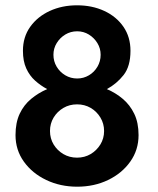

<svg xmlns="http://www.w3.org/2000/svg" viewBox="-20 -692 596 724"><path d="M271 12Q207.5 12 154.5 -13.2Q101.5 -38.5 70 -82.5Q38.5 -126.5 38.5 -182.5Q38.5 -229.5 54.2 -263Q70 -296.5 97.5 -319.2Q125 -342 158 -356Q133.5 -369 112.5 -387.8Q91.5 -406.5 79 -434Q66.5 -461.5 66.5 -500.5Q66.5 -552.5 94 -591Q121.5 -629.5 167.8 -650.8Q214 -672 270.5 -672Q327.5 -672 373.2 -650.8Q419 -629.5 445.5 -591Q472 -552.5 472 -500.5Q472 -442 446 -409Q420 -376 383 -356Q416 -342 443 -319.2Q470 -296.5 486.2 -263Q502.5 -229.5 502.5 -182.5Q502.5 -126.5 471.2 -82.5Q440 -38.5 387.5 -13.2Q335 12 271 12ZM270.5 -97.5Q299 -97.5 321.8 -111Q344.5 -124.5 358.5 -147.2Q372.5 -170 372.5 -198Q372.5 -226 358.5 -249Q344.5 -272 321.8 -285.2Q299 -298.5 270.5 -298.5Q242 -298.5 219 -285Q196 -271.5 182.2 -248.8Q168.5 -226 168.5 -198Q168.5 -170 182.2 -147.2Q196 -124.5 219 -111Q242 -97.5 270.5 -97.5ZM271 -396Q295 -396 315.2 -408Q335.5 -420 347.5 -440.5Q359.5 -461 359.5 -485.5Q359.5 -509.5 347.2 -529.5Q335 -549.5 315 -561.8Q295 -574 271 -574Q246.5 -574 226.2 -561.8Q206 -549.5 193.8 -529.5Q181.5 -509.5 181.5 -485.5Q181.5 -461 193.5 -440.8Q205.5 -420.5 226 -408.2Q246.5 -396 271 -396Z"/></svg>

Font: League Spartan Thin SemiBold
Style: Regular
Weight: 600
Version: Version 2.002